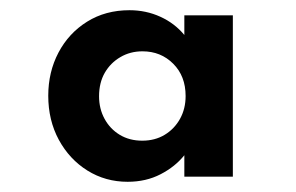

<svg xmlns="http://www.w3.org/2000/svg" viewBox="-20 -860 580 376"><path d="M230 -504Q186.5 -504 151.2 -526Q116 -548 95.2 -586.2Q74.5 -624.5 74.5 -672.5Q74.5 -719 94.5 -757Q114.5 -795 150.5 -817.5Q186.5 -840 233.5 -840Q266 -840 294 -827.2Q322 -814.5 341 -791.5V-830H436V-514H341V-556Q323 -533.5 294.5 -518.8Q266 -504 230 -504ZM258.5 -584.5Q283.5 -584.5 302.5 -596Q321.5 -607.5 332.5 -627.2Q343.5 -647 343.5 -672Q343.5 -711 319.2 -735.2Q295 -759.5 259 -759.5Q235 -759.5 215.8 -748.2Q196.5 -737 185.2 -717.5Q174 -698 174 -671.5Q174 -647 184.8 -627.2Q195.5 -607.5 214.5 -596Q233.5 -584.5 258.5 -584.5Z"/></svg>

Font: Spartan Thin
Style: Bold
Weight: 700
Version: Version 1.004